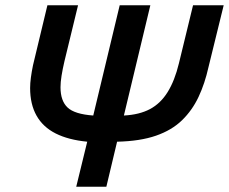

<svg xmlns="http://www.w3.org/2000/svg" viewBox="-20 -713 874 733"><path d="M271 0 313 -172Q241 -179 192.5 -203.5Q144 -228 119.5 -271.5Q95 -315 95 -377Q95 -395 98 -417.5Q101 -440 106 -464L161 -693H278L226 -479Q219 -449 215 -424Q211 -399 211 -380Q211 -328 238 -302.5Q265 -277 336 -272L437 -693H554L453 -272Q512 -275 552.5 -296.5Q593 -318 620 -361.5Q647 -405 663 -471L717 -693H834L776 -457Q762 -394 738 -343Q714 -292 675 -254Q636 -216 575.5 -195Q515 -174 427 -172L386 0Z"/></svg>

Font: Ubuntu Sans SemiBold
Style: Italic
Weight: 600
Italic angle: -13.5°
Designer: Dalton Maag Ltd
Foundry: Dalton Maag Ltd
Version: Version 1.006